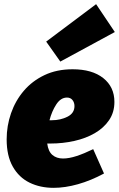

<svg xmlns="http://www.w3.org/2000/svg" viewBox="-20 -888 572 923"><path d="M238 15Q173 15 122 -10Q71 -35 41.5 -87Q12 -139 12 -218Q12 -283 33 -343.5Q54 -404 94.5 -451.5Q135 -499 194 -527Q253 -555 329 -555Q423 -555 476.5 -512.5Q530 -470 530 -398Q530 -348 504.5 -310.5Q479 -273 436 -248Q393 -223 337.5 -210.5Q282 -198 222 -198Q214 -198 207 -198Q212 -160 232 -143Q252 -126 283 -126Q312 -126 348.5 -138Q385 -150 428 -171L480 -54Q417 -20 355 -2.5Q293 15 238 15ZM302 -419Q272 -419 250.5 -386Q229 -353 218 -310Q222 -310 229 -310Q271 -310 304.5 -327Q338 -344 338 -378Q338 -395 328.5 -407Q319 -419 302 -419ZM270 -592 202 -688 442 -868 532 -734Z"/></svg>

Font: Bitter Black
Style: Italic
Weight: 900
Italic angle: -9°
Designer: Sol Matas, and Bitter project Authors
Foundry: Sol Matas
Version: Version 2.001